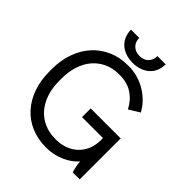

<svg xmlns="http://www.w3.org/2000/svg" viewBox="-237 -1028 1186 1186"><g transform="rotate(45 355.5 -435.0)"><path d="M362 8H367Q397 8 426.5 1.5Q456 -5 483 -16.5Q510 -28 532.5 -44Q555 -60 572 -80Q574 -59 578.5 -36.5Q583 -14 588 0H649V-358H387V-282H570V-263Q570 -220 555.5 -184.5Q541 -149 514.5 -123.5Q488 -98 451.5 -84Q415 -70 371 -70H364Q311 -70 267.5 -89.5Q224 -109 193.5 -144Q163 -179 146 -229Q129 -279 129 -340V-360Q129 -422 145.5 -472Q162 -522 192.5 -557Q223 -592 265.5 -611.5Q308 -631 360 -631H368Q434 -631 480 -600.5Q526 -570 554 -516L624 -559Q605 -594 577.5 -621.5Q550 -649 517 -668.5Q484 -688 446.5 -698.5Q409 -709 370 -709H360Q291 -709 233 -683.5Q175 -658 133.5 -612.5Q92 -567 68.5 -502.5Q45 -438 45 -360V-341Q45 -262 67.5 -198Q90 -134 131.5 -88Q173 -42 231.5 -17Q290 8 362 8ZM219 -878Q219 -846.7 230 -821.4Q241 -796 260.5 -778Q280 -760 308.5 -750Q337 -740 371.3 -740Q405.6 -740 433.3 -750Q461 -760 481 -778Q501 -796 511.5 -821.4Q522 -846.7 522 -878H450Q450 -843 428.6 -821.5Q407.2 -800 371.1 -800Q335 -800 313 -821.5Q291 -843 291 -878Z"/></g></svg>

Font: Fixel Variable
Style: Regular
Weight: 100
Width: 3
Designer: AlfaBravo + MacPaw
Foundry: Kyrylo Tkachov, Marchela Mozhyna, Serhii Makarenko, Maria Weinstein, Zakhar Kryvoshyya
Version: Version 1.211